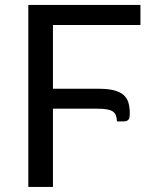

<svg xmlns="http://www.w3.org/2000/svg" viewBox="-20 -736 608 756"><path d="M188.5 -637.5V-386.5H368Q404.5 -386.5 428.2 -380.5Q452 -374.5 466 -362.5Q480 -350.5 485.5 -332.2Q491 -314 491 -289.5Q491 -284 490.5 -278.2Q490 -272.5 487.8 -268Q485.5 -263.5 480.8 -260.8Q476 -258 468 -258H440.5Q440 -272.5 436.2 -282Q432.5 -291.5 423.8 -297.2Q415 -303 400.5 -305.5Q386 -308 364.5 -308H188.5V0H91.5V-716.5H533V-637.5Z"/></svg>

Font: Lato
Style: Regular
Weight: 400
Designer: Lukasz Dziedzic with Adam Twardoch and Botio Nikoltchev
Foundry: tyPoland Lukasz Dziedzic
Version: Version 2.015; 2015-08-06; http://www.latofonts.com/